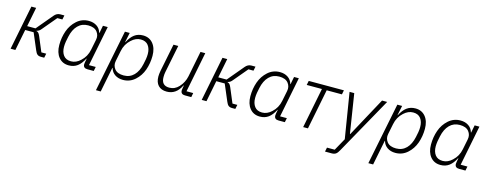

<svg xmlns="http://www.w3.org/2000/svg" viewBox="-27 -1229 5410 2135"><g transform="rotate(15 2678.0 -162.0)"><path d="M43 0 145 -512H200L156 -290H252L408 -476Q437 -512 478 -512H525L515 -463H457L321 -301Q298 -272 271 -268L270 -264Q285 -261 294 -251Q303 -241 313 -218L384 -49H440L430 0H392Q365 0 350 -12.5Q335 -25 323 -55L243 -243H146L98 0Z M1000 0H928Q878 0 878 -45Q878 -56 881 -70L889 -112H886Q854 -49 813 -18.5Q772 12 714 12Q641 12 598 -40.5Q555 -93 555 -181Q555 -267 582 -343.5Q609 -420 667.5 -472Q726 -524 805 -524Q859 -524 897.5 -498Q936 -472 949 -425H952L969 -512H1024L932 -49H1010ZM835 -85Q895 -139 911 -222L935 -341Q946 -394 914 -434Q882 -474 810 -474Q739 -474 692.5 -426.5Q646 -379 628 -294L616 -234Q611 -202 611 -175Q611 -114 640 -76Q669 -38 727 -38Q785 -38 835 -85Z M1079 200 1222 -512H1277L1254 -400H1257Q1289 -463 1330 -493.5Q1371 -524 1429 -524Q1502 -524 1545 -471.5Q1588 -419 1588 -331Q1588 -245 1561 -168.5Q1534 -92 1475.5 -40Q1417 12 1338 12Q1284 12 1245.5 -14Q1207 -40 1194 -87H1191L1134 200ZM1333 -38Q1404 -38 1450.5 -85.5Q1497 -133 1515 -218L1527 -278Q1532 -310 1532 -337Q1532 -398 1503 -436Q1474 -474 1416 -474Q1358 -474 1308 -427Q1248 -373 1232 -290L1208 -171Q1197 -118 1229 -78Q1261 -38 1333 -38Z M1781 -512H1836L1772 -193Q1767 -168 1767 -136Q1767 -38 1858 -38Q1922 -38 1967 -87Q2018 -142 2033 -215L2092 -512H2147L2055 -49H2132L2123 0H2050Q2001 0 2001 -46Q2001 -54 2004 -70L2010 -103H2006Q1951 12 1842 12Q1778 12 1744 -24.5Q1710 -61 1710 -127Q1710 -153 1717 -193Z M2243 0 2345 -512H2400L2356 -290H2452L2608 -476Q2637 -512 2678 -512H2725L2715 -463H2657L2521 -301Q2498 -272 2471 -268L2470 -264Q2485 -261 2494 -251Q2503 -241 2513 -218L2584 -49H2640L2630 0H2592Q2565 0 2550 -12.5Q2535 -25 2523 -55L2443 -243H2346L2298 0Z M3200 0H3128Q3078 0 3078 -45Q3078 -56 3081 -70L3089 -112H3086Q3054 -49 3013 -18.5Q2972 12 2914 12Q2841 12 2798 -40.5Q2755 -93 2755 -181Q2755 -267 2782 -343.5Q2809 -420 2867.5 -472Q2926 -524 3005 -524Q3059 -524 3097.5 -498Q3136 -472 3149 -425H3152L3169 -512H3224L3132 -49H3210ZM3035 -85Q3095 -139 3111 -222L3135 -341Q3146 -394 3114 -434Q3082 -474 3010 -474Q2939 -474 2892.5 -426.5Q2846 -379 2828 -294L2816 -234Q2811 -202 2811 -175Q2811 -114 2840 -76Q2869 -38 2927 -38Q2985 -38 3035 -85Z M3411 0 3503 -463H3328L3338 -512H3743L3733 -463H3558L3466 0Z M3937 -61 4182 -512H4241L3877 140Q3859 174 3841 187Q3823 200 3794 200H3716L3726 152H3815L3893 11L3808 -512H3862L3933 -61Z M4215 200 4358 -512H4413L4390 -400H4393Q4425 -463 4466 -493.5Q4507 -524 4565 -524Q4638 -524 4681 -471.5Q4724 -419 4724 -331Q4724 -245 4697 -168.5Q4670 -92 4611.5 -40Q4553 12 4474 12Q4420 12 4381.5 -14Q4343 -40 4330 -87H4327L4270 200ZM4469 -38Q4540 -38 4586.5 -85.5Q4633 -133 4651 -218L4663 -278Q4668 -310 4668 -337Q4668 -398 4639 -436Q4610 -474 4552 -474Q4494 -474 4444 -427Q4384 -373 4368 -290L4344 -171Q4333 -118 4365 -78Q4397 -38 4469 -38Z M5279 0H5207Q5157 0 5157 -45Q5157 -56 5160 -70L5168 -112H5165Q5133 -49 5092 -18.5Q5051 12 4993 12Q4920 12 4877 -40.5Q4834 -93 4834 -181Q4834 -267 4861 -343.5Q4888 -420 4946.5 -472Q5005 -524 5084 -524Q5138 -524 5176.5 -498Q5215 -472 5228 -425H5231L5248 -512H5303L5211 -49H5289ZM5114 -85Q5174 -139 5190 -222L5214 -341Q5225 -394 5193 -434Q5161 -474 5089 -474Q5018 -474 4971.5 -426.5Q4925 -379 4907 -294L4895 -234Q4890 -202 4890 -175Q4890 -114 4919 -76Q4948 -38 5006 -38Q5064 -38 5114 -85Z"/></g></svg>

Font: IBM Plex Sans Light
Style: Italic
Weight: 300
Italic angle: -11.31°
Designer: Mike Abbink, Paul van der Laan, Pieter van Rosmalen
Foundry: Bold Monday
Version: Version 3.0